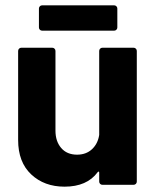

<svg xmlns="http://www.w3.org/2000/svg" viewBox="-20 -693 587 720"><path d="M364 -514H481Q486 -514 489.5 -510.5Q493 -507 493 -502V-12Q493 -7 489.5 -3.5Q486 0 481 0H364Q359 0 355.5 -3.5Q352 -7 352 -12V-46Q352 -49 350 -49.5Q348 -50 346 -47Q306 7 222 7Q146 7 97 -39Q48 -85 48 -168V-502Q48 -507 51.5 -510.5Q55 -514 60 -514H176Q181 -514 184.5 -510.5Q188 -507 188 -502V-203Q188 -163 209.5 -138Q231 -113 269 -113Q303 -113 325 -133.5Q347 -154 352 -187V-502Q352 -507 355.5 -510.5Q359 -514 364 -514ZM126 -590V-661Q126 -666 129.5 -669.5Q133 -673 138 -673H408Q413 -673 416.5 -669.5Q420 -666 420 -661V-590Q420 -585 416.5 -581.5Q413 -578 408 -578H138Q133 -578 129.5 -581.5Q126 -585 126 -590Z"/></svg>

Font: Amber EN
Style: Bold
Weight: 700
Designer: Jeremy Tribby
Foundry: Tribby Type
Version: Version 1.408 November 24, 2021